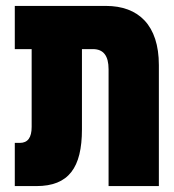

<svg xmlns="http://www.w3.org/2000/svg" viewBox="-20 -629 587 649"><path d="M30 0H103C212 0 257 -62 257 -192V-463H294C330 -463 347 -440 347 -395V0H517V-409C517 -544 448 -609 338 -609H30V-463H87V-200C87 -164 74 -146 47 -146H30Z"/></svg>

Font: Noto Sans Hebrew ExtraCondensed Black
Style: Regular
Weight: 900
Width: 2
Designer: Monotype Design Team
Foundry: Monotype Imaging Inc.
Version: Version 2.004